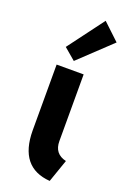

<svg xmlns="http://www.w3.org/2000/svg" viewBox="-155 -852 611 913"><g transform="rotate(20 151.0 -395.5)"><path d="M65.4 -189.5V-523.4H202.1V-186.5Q201.7 -121.6 263.7 -107.4L223.6 7.8Q66.4 -3.9 65.4 -189.5ZM77.6 -617.2 213.4 -798.8 297.4 -719.7 136.2 -567.4Z"/></g></svg>

Font: Reddit Sans Strawberry
Style: Bold
Weight: 700
Designer: Stephen Hutchings
Foundry: Reddit
Version: Version 1.013